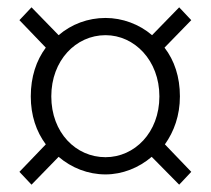

<svg xmlns="http://www.w3.org/2000/svg" viewBox="-20 -627 575 524"><path d="M66 -123 140 -199C175 -169 220 -151 268 -151C314 -151 359 -169 394 -199L469 -123L502 -158L430 -233C455 -268 471 -312 471 -364C471 -417 456 -462 429 -497L502 -572L469 -607L395 -531C360 -561 314 -578 268 -578C220 -578 175 -561 140 -531L66 -607L33 -572L105 -497C79 -462 64 -417 64 -364C64 -312 79 -268 105 -233L33 -158ZM268 -198C187 -198 120 -265 120 -364C120 -462 187 -531 268 -531C347 -531 415 -462 415 -364C415 -265 347 -198 268 -198Z"/></svg>

Font: Noto Sans CJK SC Light
Style: Regular
Weight: 300
Designer: Ryoko NISHIZUKA 西塚涼子 (kana, bopomofo & ideographs); Paul D. Hunt (Latin, Greek & Cyrillic); Sandoll Communications 산돌커뮤니
Foundry: Adobe
Version: Version 2.004;hotconv 1.0.118;makeotfexe 2.5.65603